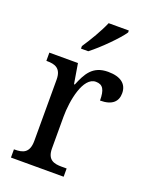

<svg xmlns="http://www.w3.org/2000/svg" viewBox="-143 -844 726 921"><g transform="rotate(20 219.5 -383.0)"><path d="M166 -619V-606H203C254 -645 329 -721 352 -756V-766H249C230 -721 195 -662 166 -619ZM29 0H298V-42H273C233 -42 199 -50 199 -109V-270C199 -353 223 -481 288 -481C324 -481 337 -458 337 -403C400 -403 425 -431 425 -472C425 -518 393 -546 327 -546C248 -546 222 -495 197 -434H193L176 -536H30V-494H33C73 -494 107 -485 107 -426V-114C107 -51 74 -42 32 -42H29Z"/></g></svg>

Font: Noto Serif Armenian SemiCondensed
Style: Regular
Weight: 400
Width: 4
Designer: Monotype Design Team
Foundry: Monotype Imaging Inc.
Version: Version 2.008